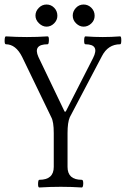

<svg xmlns="http://www.w3.org/2000/svg" viewBox="-31 -827 557 850"><path d="M339 -709Q321 -709 306 -723.5Q291 -738 291 -758Q291 -777 305 -792Q319 -807 339 -807Q359 -807 373.5 -792.5Q388 -778 388 -757Q388 -737 373 -723Q358 -709 339 -709ZM175 -709Q157 -709 141.5 -724Q126 -739 126 -758Q126 -777 140.5 -792Q155 -807 175 -807Q195 -807 209 -792.5Q223 -778 223 -757Q223 -738 208.5 -723.5Q194 -709 175 -709ZM143 3Q137 3 137.5 -14Q138 -31 143 -31Q207 -31 207 -88V-238Q207 -288 196 -308L67 -575Q39 -631 -5 -631Q-11 -631 -10.5 -648.5Q-10 -666 -5 -666Q42 -663 88 -663Q134 -663 180 -666Q186 -666 185.5 -648.5Q185 -631 180 -631Q114 -631 139 -575L255 -333H260L381 -570Q412 -631 347 -631Q341 -631 341.5 -648.5Q342 -666 347 -666Q386 -663 424 -663Q462 -663 501 -666Q506 -666 506 -648.5Q506 -631 501 -631Q447 -631 420 -578L278 -308Q268 -285 268 -238V-88Q268 -31 331 -31Q338 -31 337.5 -14Q337 3 331 3Q286 0 238 0Q190 0 143 3Z"/></svg>

Font: Junicode Cond Light
Style: Regular
Weight: 300
Width: 3
Designer: Peter S. Baker
Version: Version 2.201